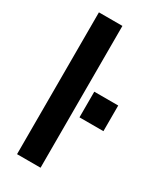

<svg xmlns="http://www.w3.org/2000/svg" viewBox="-185 -780 701 842"><g transform="rotate(30 166.0 -359.0)"><path d="M54.3 -718.1H173.3V0H54.3ZM210.7 -406.6H331.9V-276.7H210.7Z"/></g></svg>

Font: Puralecka Narrow
Style: Bold
Weight: 700
Designer: Hector Gatti, Marcela Romero, Pablo Cosgaya and Nicolas Silva
Version: Version 1.004;PS 001.004;hotconv 1.0.70;makeotf.lib2.5.58329